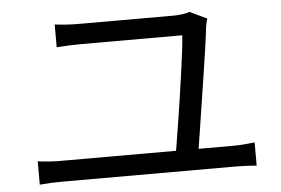

<svg xmlns="http://www.w3.org/2000/svg" viewBox="-47 -739 1093 746"><g transform="rotate(-5 500.0 -366.0)"><path d="M784 -643Q781 -636 779 -626Q777 -616 776 -610Q773 -582 766.5 -536Q760 -490 751.5 -435.5Q743 -381 734.5 -325.5Q726 -270 718.5 -222Q711 -174 706 -142H842Q865 -142 885.5 -144Q906 -146 925 -148V-57Q906 -59 881.5 -60Q857 -61 842 -61H167Q146 -61 124 -60Q102 -59 79 -57V-148Q124 -142 167 -142H618Q623 -174 631 -222Q639 -270 647 -324.5Q655 -379 662.5 -431Q670 -483 675 -524.5Q680 -566 681 -587H287Q259 -587 237 -586Q215 -585 191 -583V-672Q236 -666 286 -666H655Q670 -666 689 -668.5Q708 -671 717 -675Z"/></g></svg>

Font: Chiron Sans HK TT
Style: Regular
Weight: 400
Designer: Ryoko NISHIZUKA 西塚涼子 (kana, bopomofo & ideographs); Paul D. Hunt (Latin, Greek & Cyrillic); Sandoll Communications 산돌커뮤니
Foundry: Adobe
Version: Version 2.022;hotconv 1.0.109;makeotfexe 2.5.65596